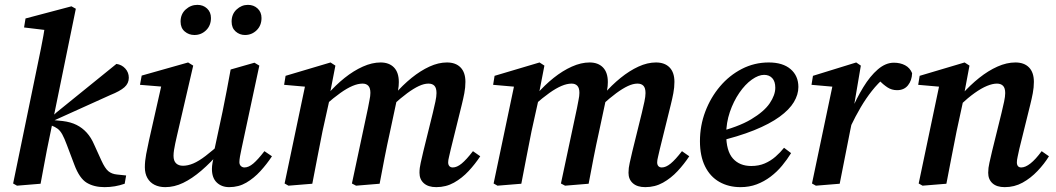

<svg xmlns="http://www.w3.org/2000/svg" viewBox="-20 -756 4344 790"><path d="M34 -1 127 -452Q138 -505 148.5 -556.5Q159 -608 167 -661L204 -628L79 -643L85 -680L274 -730L292 -720L188 -212Q180 -174 173 -139Q166 -104 160 -70Q154 -36 147 0L50 8ZM493 0Q473 7 452.5 10.5Q432 14 410 14Q367 14 337 -4Q307 -22 286 -78L255 -160Q245 -187 236.5 -202.5Q228 -218 217.5 -226Q207 -234 191 -240L171 -245V-267H184L212 -293L459 -493Q481 -490 495.5 -474Q510 -458 510 -436Q510 -413 492 -397Q474 -381 434 -365L195 -257L198 -262L238 -258Q271 -254 295 -242Q319 -230 337 -210Q355 -190 367 -162L397 -96Q412 -63 426 -51.5Q440 -40 461 -38L499 -34Z M660 14Q635 14 616 4.5Q597 -5 586.5 -23.5Q576 -42 576 -68Q576 -93 581.5 -122Q587 -151 593 -178L649 -426L666 -398L556 -407L563 -445L754 -499L775 -486L708 -197Q704 -180 701 -165.5Q698 -151 696 -138.5Q694 -126 694 -115Q694 -94 704.5 -84Q715 -74 733 -74Q753 -74 775.5 -83.5Q798 -93 826 -114.5Q854 -136 891 -169L902 -133H887Q847 -87 808.5 -54Q770 -21 733.5 -3.5Q697 14 660 14ZM923 14Q892 14 872 -5Q852 -24 852 -61Q852 -72 854.5 -86.5Q857 -101 864 -125H859L896 -298Q905 -341 913 -384Q921 -427 929 -470L1027 -498L1047 -486L974 -145Q970 -127 967.5 -112.5Q965 -98 965 -89Q965 -79 971 -73Q977 -67 986 -67Q1003 -67 1022 -83Q1041 -99 1068 -134L1099 -113Q1078 -81 1051.5 -52Q1025 -23 993.5 -4.5Q962 14 923 14ZM780 -612Q757 -612 740 -626.5Q723 -641 723 -667Q723 -698 744 -717Q765 -736 792 -736Q816 -736 832 -721Q848 -706 848 -682Q848 -651 828 -631.5Q808 -612 780 -612ZM988 -612Q966 -612 949.5 -626.5Q933 -641 933 -667Q933 -698 953.5 -717Q974 -736 1000 -736Q1024 -736 1040 -721Q1056 -706 1056 -682Q1056 -651 1036 -631.5Q1016 -612 988 -612Z M1167 8 1151 -1 1239 -420 1274 -396 1149 -407 1155 -444 1340 -499 1360 -486 1335 -357 1338 -356 1307 -216Q1296 -163 1286 -109Q1276 -55 1265 0ZM1445 8 1428 -1 1494 -311Q1497 -329 1500.5 -345Q1504 -361 1504 -374Q1504 -394 1495.5 -403Q1487 -412 1472 -412Q1453 -412 1430.5 -402.5Q1408 -393 1380.5 -373.5Q1353 -354 1319 -324L1317 -367H1327Q1361 -406 1398 -435.5Q1435 -465 1473 -482Q1511 -499 1546 -499Q1581 -499 1601 -478.5Q1621 -458 1621 -418Q1621 -401 1618 -386Q1615 -371 1612 -355L1614 -351L1585 -215Q1573 -161 1562.5 -107.5Q1552 -54 1542 0ZM1775 14Q1742 14 1724 -2Q1706 -18 1706 -45Q1706 -65 1711 -86Q1716 -107 1722 -134L1761 -292Q1767 -317 1771.5 -338Q1776 -359 1776 -373Q1776 -394 1767.5 -403Q1759 -412 1743 -412Q1725 -412 1703.5 -402Q1682 -392 1655.5 -372.5Q1629 -353 1595 -322L1593 -367H1603Q1637 -406 1673.5 -435.5Q1710 -465 1747 -482Q1784 -499 1819 -499Q1855 -499 1875 -478.5Q1895 -458 1895 -419Q1895 -396 1890.5 -372.5Q1886 -349 1880 -325L1835 -143Q1831 -124 1827.5 -110.5Q1824 -97 1824 -88Q1824 -78 1829 -72.5Q1834 -67 1843 -67Q1860 -67 1879.5 -83Q1899 -99 1926 -134L1956 -113Q1935 -81 1908 -52Q1881 -23 1848 -4.5Q1815 14 1775 14Z M2027 8 2011 -1 2099 -420 2134 -396 2009 -407 2015 -444 2200 -499 2220 -486 2195 -357 2198 -356 2167 -216Q2156 -163 2146 -109Q2136 -55 2125 0ZM2305 8 2288 -1 2354 -311Q2357 -329 2360.5 -345Q2364 -361 2364 -374Q2364 -394 2355.5 -403Q2347 -412 2332 -412Q2313 -412 2290.5 -402.5Q2268 -393 2240.5 -373.5Q2213 -354 2179 -324L2177 -367H2187Q2221 -406 2258 -435.5Q2295 -465 2333 -482Q2371 -499 2406 -499Q2441 -499 2461 -478.5Q2481 -458 2481 -418Q2481 -401 2478 -386Q2475 -371 2472 -355L2474 -351L2445 -215Q2433 -161 2422.5 -107.5Q2412 -54 2402 0ZM2635 14Q2602 14 2584 -2Q2566 -18 2566 -45Q2566 -65 2571 -86Q2576 -107 2582 -134L2621 -292Q2627 -317 2631.5 -338Q2636 -359 2636 -373Q2636 -394 2627.5 -403Q2619 -412 2603 -412Q2585 -412 2563.5 -402Q2542 -392 2515.5 -372.5Q2489 -353 2455 -322L2453 -367H2463Q2497 -406 2533.5 -435.5Q2570 -465 2607 -482Q2644 -499 2679 -499Q2715 -499 2735 -478.5Q2755 -458 2755 -419Q2755 -396 2750.5 -372.5Q2746 -349 2740 -325L2695 -143Q2691 -124 2687.5 -110.5Q2684 -97 2684 -88Q2684 -78 2689 -72.5Q2694 -67 2703 -67Q2720 -67 2739.5 -83Q2759 -99 2786 -134L2816 -113Q2795 -81 2768 -52Q2741 -23 2708 -4.5Q2675 14 2635 14Z M3027 14Q2978 14 2940 -7.5Q2902 -29 2881 -71.5Q2860 -114 2860 -175Q2860 -239 2882 -297Q2904 -355 2942.5 -400.5Q2981 -446 3032.5 -472.5Q3084 -499 3143 -499Q3201 -499 3233 -471.5Q3265 -444 3265 -398Q3265 -367 3246.5 -336Q3228 -305 3187.5 -275.5Q3147 -246 3082.5 -220Q3018 -194 2925 -172L2923 -210Q3017 -233 3070.5 -265Q3124 -297 3147 -331Q3170 -365 3170 -395Q3170 -421 3157.5 -434.5Q3145 -448 3124 -448Q3101 -448 3073.5 -428.5Q3046 -409 3022 -374Q2998 -339 2983 -295Q2968 -251 2968 -203Q2968 -135 2995.5 -104Q3023 -73 3071 -73Q3102 -73 3126.5 -83.5Q3151 -94 3171 -111.5Q3191 -129 3206 -148L3235 -126Q3219 -100 3198 -74.5Q3177 -49 3150.5 -29Q3124 -9 3093.5 2.5Q3063 14 3027 14Z M3479 -234 3465 -297H3481Q3504 -351 3532 -397Q3560 -443 3592 -470.5Q3624 -498 3658 -498Q3684 -498 3704 -487.5Q3724 -477 3733 -455Q3732 -425 3716 -405Q3700 -385 3671 -385Q3649 -385 3631.5 -396.5Q3614 -408 3594 -428L3580 -444L3631 -443L3621 -438Q3592 -413 3567.5 -382Q3543 -351 3521.5 -314.5Q3500 -278 3479 -234ZM3321 -1 3409 -420 3444 -396 3319 -407 3325 -444 3503 -499 3522 -486 3494 -321 3497 -310 3478 -218Q3467 -163 3456.5 -109Q3446 -55 3435 0L3337 8Z M3776 8 3760 -1 3848 -420 3883 -396 3758 -407 3764 -444 3949 -499 3969 -486 3945 -358V-350L3916 -216Q3905 -163 3895 -109Q3885 -55 3874 0ZM4114 14Q4081 14 4063.5 -2Q4046 -18 4046 -45Q4046 -65 4051 -86Q4056 -107 4062 -134L4101 -292Q4107 -317 4111.5 -338Q4116 -359 4116 -373Q4116 -394 4107 -403Q4098 -412 4082 -412Q4064 -412 4041 -402.5Q4018 -393 3990.5 -373.5Q3963 -354 3930 -323L3927 -367H3937Q3972 -406 4009 -435.5Q4046 -465 4084 -482Q4122 -499 4158 -499Q4194 -499 4214 -478.5Q4234 -458 4234 -419Q4234 -396 4229.5 -372.5Q4225 -349 4219 -325L4174 -143Q4170 -124 4167 -110.5Q4164 -97 4164 -88Q4164 -78 4168.5 -72.5Q4173 -67 4182 -67Q4199 -67 4220 -83.5Q4241 -100 4266 -134L4296 -113Q4277 -82 4249 -52.5Q4221 -23 4187.5 -4.5Q4154 14 4114 14Z"/></svg>

Font: Source Serif 4 18pt SemiBold
Style: Italic
Weight: 600
Italic angle: -12°
Designer: Frank Grießhammer
Foundry: Adobe Systems Incorporated
Version: Version 4.004;hotconv 1.0.116;makeotfexe 2.5.65601